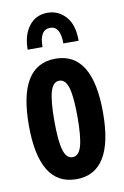

<svg xmlns="http://www.w3.org/2000/svg" viewBox="-83 -757 526 816"><g transform="rotate(-10 180.0 -349.0)"><path d="M20 -250Q20 -510 180 -510Q340 -510 340 -250Q340 10 180 10Q20 10 20 -250ZM141.5 -124.5Q153 -85 180 -85Q207 -85 218.5 -124.5Q230 -164 230 -250Q230 -336 218.5 -375.5Q207 -415 180 -415Q153 -415 141.5 -375.5Q130 -336 130 -250Q130 -164 141.5 -124.5ZM225 -568Q225 -643 181 -643Q135 -643 135 -568H71Q71 -631 100.5 -669.5Q130 -708 181 -708Q227 -708 259 -673Q291 -638 291 -568Z"/></g></svg>

Font: Gully ECD Medium
Style: Regular
Weight: 500
Width: 2
Designer: jaikishan Patel
Foundry: MagicType
Version: Version 1.000;Glyphs 3.2 (3242)